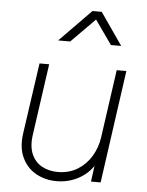

<svg xmlns="http://www.w3.org/2000/svg" viewBox="-56 -835 682 892"><g transform="rotate(5 285.5 -389.0)"><path d="M241 12Q188 12 145 -12Q102 -36 80 -83Q58 -130 68 -198L115 -526H160L113 -194Q105 -139 121 -102.5Q137 -66 169.5 -48.5Q202 -31 243 -31Q295 -31 334.5 -55Q374 -79 398.5 -119.5Q423 -160 430 -208L475 -526H520L446 0H401L411 -74Q384 -34 339 -11Q294 12 241 12ZM192 -640 339 -790H382L486 -640H438L359 -752L248 -640Z"/></g></svg>

Font: Plus Jakarta Sans ExtraLight
Style: Italic
Weight: 200
Italic angle: -8°
Designer: Gumpita Rahayu
Foundry: Tokotype
Version: Version 2.071; ttfautohint (v1.8.4.7-5d5b);gftools[0.9.29]